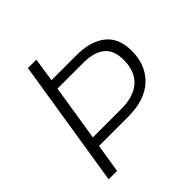

<svg xmlns="http://www.w3.org/2000/svg" viewBox="-186 -851 997 997"><g transform="rotate(-45 312.5 -352.5)"><path d="M53 0 165 -705H227L207 -574H390Q494 -574 552 -527.5Q610 -481 610 -387Q610 -283 544 -220.5Q478 -158 353 -158H140L115 0ZM149 -212H357Q450 -212 498.5 -256Q547 -300 547 -384Q547 -455 506.5 -488Q466 -521 387 -521H198Z"/></g></svg>

Font: Nunito Sans Light
Style: Italic
Weight: 300
Italic angle: -9°
Designer: Vernon Adams
Foundry: Vernon Adams
Version: Version 3.006; ttfautohint (v1.8.3)